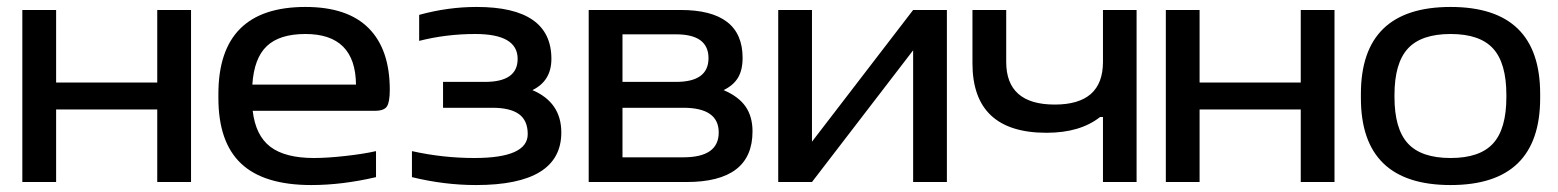

<svg xmlns="http://www.w3.org/2000/svg" viewBox="-20 -529 4528 558"><path d="M44.9 0V-500H143.1V-289.1H437V-500H535.2V0H437V-210.9H143.1V0Z M1112.8 -268.1Q1112.8 -232.4 1104.5 -219.7Q1096.2 -207 1069.8 -207H714.4Q722.7 -135.3 765.6 -102.5Q808.6 -69.8 892.6 -69.8Q931.2 -69.8 983.6 -75.7Q1036.1 -81.5 1072.8 -89.8V-14.2Q974.1 8.8 884.8 8.8Q747.1 8.8 680.9 -53.5Q614.7 -115.7 614.7 -244.1V-255.9Q614.7 -508.8 867.7 -508.8Q990.2 -508.8 1051.5 -447Q1112.8 -385.3 1112.8 -268.1ZM713.4 -283.2H1014.6Q1013.2 -430.2 867.7 -430.2Q792.5 -430.2 755.4 -395Q718.3 -359.9 713.4 -283.2Z M1389.6 -291Q1484.4 -291 1484.4 -357.9Q1484.4 -430.2 1361.3 -430.2Q1276.9 -430.2 1198.2 -410.2V-485.8Q1281.7 -508.8 1365.2 -508.8Q1582.5 -508.8 1582.5 -357.9Q1582.5 -293.9 1527.3 -267.1Q1611.3 -231.4 1611.3 -144Q1611.3 8.8 1363.3 8.8Q1271.5 8.8 1177.2 -14.2V-89.8Q1267.1 -69.8 1358.4 -69.8Q1513.7 -69.8 1513.7 -139.2Q1513.7 -178.7 1488.3 -197.3Q1462.9 -215.8 1410.6 -215.8H1267.6V-291Z M1690.9 0V-500H1958Q2138.2 -500 2138.2 -360.8Q2138.2 -325.7 2125 -303.5Q2111.8 -281.2 2083 -267.1Q2126.5 -248.5 2146.7 -219.5Q2167 -190.4 2167 -147Q2167 0 1975.1 0ZM1789.1 -71.8H1965.8Q2068.8 -71.8 2068.8 -144Q2068.8 -215.8 1965.8 -215.8H1789.1ZM1789.1 -291H1944.8Q2039.1 -291 2039.1 -359.9Q2039.1 -429.2 1944.8 -429.2H1789.1Z M2241.7 0V-500H2339.8V-117.2L2633.8 -500H2731.9V0H2633.8V-382.8L2339.8 0Z M3283.2 0H3185.5V-189H3177.2Q3119.1 -143.1 3021.5 -143.1Q2806.2 -143.1 2806.2 -345.2V-500H2904.3V-349.1Q2904.3 -225.1 3045.4 -225.1Q3185.5 -225.1 3185.5 -349.1V-500H3283.2Z M3368.2 0V-500H3466.3V-289.1H3760.3V-500H3858.4V0H3760.3V-210.9H3466.3V0Z M3935.1 -255.9Q3935.1 -508.8 4195.8 -508.8Q4456.1 -508.8 4456.1 -255.9V-244.1Q4456.1 8.8 4195.8 8.8Q3935.1 8.8 3935.1 -244.1ZM4032.7 -247.1Q4032.7 -154.8 4071.5 -112.3Q4110.4 -69.8 4195.8 -69.8Q4280.8 -69.8 4319.3 -112.1Q4357.9 -154.3 4357.9 -247.1V-252.9Q4357.9 -345.7 4319.3 -387.9Q4280.8 -430.2 4195.8 -430.2Q4110.4 -430.2 4071.5 -387.7Q4032.7 -345.2 4032.7 -252.9Z"/></svg>

Font: LT Wave
Style: Regular
Weight: 400
Designer: Daniel Lyons
Version: Version 2.5 (Glyphs App)